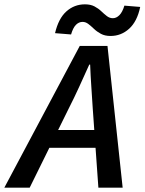

<svg xmlns="http://www.w3.org/2000/svg" viewBox="-76 -866 667 886"><path d="M-56 0 292 -654H420L490 0H378L352 -365Q349 -415 345.5 -465Q342 -515 340 -568H336Q312 -515 289.5 -465.5Q267 -416 241 -365L61 0ZM108 -184 128 -266H421L402 -184ZM434 -700Q408 -700 389.5 -710Q371 -720 357.5 -733Q344 -746 331.5 -755.5Q319 -765 305 -765Q288 -765 274.5 -751.5Q261 -738 252 -707L178 -713Q194 -781 230.5 -813.5Q267 -846 316 -846Q342 -846 360 -836.5Q378 -827 391.5 -814Q405 -801 417.5 -791.5Q430 -782 445 -782Q461 -782 475 -796Q489 -810 498 -840L571 -834Q557 -767 520 -733.5Q483 -700 434 -700Z"/></svg>

Font: Source Sans 3 ExtraLight SemiBold
Style: Italic
Weight: 600
Italic angle: -11°
Version: Version 3.052;hotconv 1.1.0;makeotfexe 2.6.0